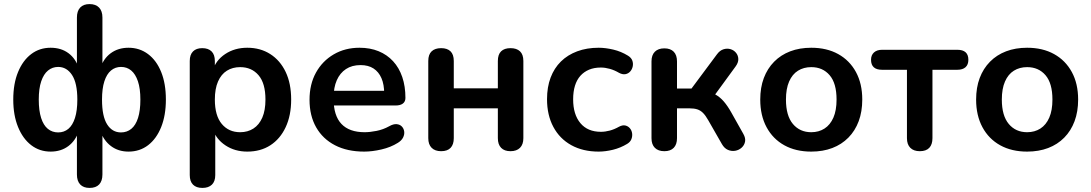

<svg xmlns="http://www.w3.org/2000/svg" viewBox="-20 -733 5349 941"><path d="M419 188Q389 188 373 171Q357 154 357 122V-93H367Q351 -44 315 -17Q279 10 228 10Q174 10 133 -21.5Q92 -53 68.5 -110.5Q45 -168 45 -245Q45 -323 68.5 -380Q92 -437 133 -468Q174 -499 228 -499Q280 -499 316 -472Q352 -445 367 -396H357V-647Q357 -679 373 -696Q389 -713 419 -713Q449 -713 465.5 -696Q482 -679 482 -647V-396H471Q486 -445 522.5 -472Q559 -499 610 -499Q664 -499 705.5 -468Q747 -437 770 -380Q793 -323 793 -245Q793 -168 770 -110.5Q747 -53 706 -21.5Q665 10 610 10Q560 10 524 -17Q488 -44 471 -93H482V122Q482 154 466 171Q450 188 419 188ZM265 -84Q294 -84 315 -101.5Q336 -119 347.5 -155Q359 -191 359 -245Q359 -326 333 -365.5Q307 -405 265 -405Q237 -405 215.5 -387.5Q194 -370 182 -334.5Q170 -299 170 -245Q170 -191 181.5 -155Q193 -119 214.5 -101.5Q236 -84 265 -84ZM573 -84Q602 -84 623.5 -101.5Q645 -119 656.5 -155Q668 -191 668 -245Q668 -299 656 -334.5Q644 -370 623 -387.5Q602 -405 573 -405Q545 -405 524 -387.5Q503 -370 491.5 -334.5Q480 -299 480 -245Q480 -163 505 -123.5Q530 -84 573 -84Z M972 188Q942 188 926 172Q910 156 910 125V-434Q910 -465 926 -481Q942 -497 971 -497Q1001 -497 1017 -481Q1033 -465 1033 -434V-356L1022 -386Q1037 -437 1083.5 -468Q1130 -499 1192 -499Q1256 -499 1304.5 -468Q1353 -437 1380 -380.5Q1407 -324 1407 -245Q1407 -167 1380 -109.5Q1353 -52 1305 -21Q1257 10 1192 10Q1131 10 1085 -20.5Q1039 -51 1023 -100H1035V125Q1035 156 1018.5 172Q1002 188 972 188ZM1157 -85Q1194 -85 1222 -103Q1250 -121 1265.5 -156.5Q1281 -192 1281 -245Q1281 -325 1247 -364.5Q1213 -404 1157 -404Q1120 -404 1092 -386.5Q1064 -369 1048.5 -333.5Q1033 -298 1033 -245Q1033 -166 1067 -125.5Q1101 -85 1157 -85Z M1765 10Q1682 10 1622 -21Q1562 -52 1529.5 -109Q1497 -166 1497 -244Q1497 -320 1528.5 -377Q1560 -434 1615.5 -466.5Q1671 -499 1742 -499Q1794 -499 1835.5 -482Q1877 -465 1906.5 -433Q1936 -401 1951.5 -355.5Q1967 -310 1967 -253Q1967 -235 1954.5 -225.5Q1942 -216 1919 -216H1598V-288H1879L1863 -273Q1863 -319 1849.5 -350Q1836 -381 1810.5 -397.5Q1785 -414 1747 -414Q1705 -414 1675.5 -394.5Q1646 -375 1630.5 -339.5Q1615 -304 1615 -255V-248Q1615 -166 1653.5 -125.5Q1692 -85 1767 -85Q1793 -85 1825.5 -91.5Q1858 -98 1887 -114Q1908 -126 1924 -124.5Q1940 -123 1949.5 -113Q1959 -103 1961 -88.5Q1963 -74 1955.5 -59Q1948 -44 1930 -33Q1895 -11 1849.5 -0.5Q1804 10 1765 10Z M2142 8Q2112 8 2095.5 -8.5Q2079 -25 2079 -56V-434Q2079 -466 2095.5 -481.5Q2112 -497 2142 -497Q2172 -497 2188 -481.5Q2204 -466 2204 -434V-300H2420V-434Q2420 -466 2436 -481.5Q2452 -497 2482 -497Q2512 -497 2528.5 -481.5Q2545 -466 2545 -434V-56Q2545 -25 2528.5 -8.5Q2512 8 2482 8Q2452 8 2436 -8.5Q2420 -25 2420 -56V-202H2204V-56Q2204 -25 2188.5 -8.5Q2173 8 2142 8Z M2914 10Q2837 10 2780 -21.5Q2723 -53 2692 -111Q2661 -169 2661 -247Q2661 -306 2678.5 -352.5Q2696 -399 2729 -431.5Q2762 -464 2809 -481.5Q2856 -499 2914 -499Q2947 -499 2985.5 -490Q3024 -481 3058 -460Q3074 -450 3079 -436Q3084 -422 3081 -407.5Q3078 -393 3068.5 -382.5Q3059 -372 3045 -369.5Q3031 -367 3014 -376Q2992 -389 2969 -395.5Q2946 -402 2925 -402Q2892 -402 2867 -391.5Q2842 -381 2824.5 -361.5Q2807 -342 2798 -313Q2789 -284 2789 -246Q2789 -172 2824.5 -129.5Q2860 -87 2925 -87Q2946 -87 2968.5 -93Q2991 -99 3014 -112Q3031 -121 3044.5 -118Q3058 -115 3067 -104.5Q3076 -94 3078 -79.5Q3080 -65 3074.5 -51Q3069 -37 3054 -28Q3021 -8 2984 1Q2947 10 2914 10Z M3236 8Q3206 8 3189.5 -8.5Q3173 -25 3173 -56V-432Q3173 -463 3189.5 -479.5Q3206 -496 3236 -496Q3266 -496 3282 -479.5Q3298 -463 3298 -432V-299H3369L3494 -467Q3508 -486 3526 -491.5Q3544 -497 3560.5 -492Q3577 -487 3587.5 -474Q3598 -461 3598.5 -443.5Q3599 -426 3585 -407L3466 -244L3439 -284Q3466 -281 3487.5 -269Q3509 -257 3527.5 -235.5Q3546 -214 3564 -182L3623 -77Q3635 -56 3631.5 -38.5Q3628 -21 3614.5 -9Q3601 3 3583 6Q3565 9 3547.5 1.5Q3530 -6 3518 -27L3451 -144Q3438 -167 3425.5 -179.5Q3413 -192 3397.5 -197Q3382 -202 3360 -202H3298V-56Q3298 -25 3282 -8.5Q3266 8 3236 8Z M3956 10Q3880 10 3824 -21Q3768 -52 3737 -109.5Q3706 -167 3706 -245Q3706 -304 3723.5 -350.5Q3741 -397 3774 -430.5Q3807 -464 3853 -481.5Q3899 -499 3956 -499Q4032 -499 4088 -468Q4144 -437 4175 -380Q4206 -323 4206 -245Q4206 -186 4188.5 -139Q4171 -92 4138 -58.5Q4105 -25 4059 -7.5Q4013 10 3956 10ZM3956 -85Q3993 -85 4021 -103Q4049 -121 4064.5 -156.5Q4080 -192 4080 -245Q4080 -325 4046 -364.5Q4012 -404 3956 -404Q3919 -404 3891 -386.5Q3863 -369 3847.5 -333.5Q3832 -298 3832 -245Q3832 -166 3866 -125.5Q3900 -85 3956 -85Z M4488 8Q4458 8 4441.5 -8.5Q4425 -25 4425 -56V-391H4303Q4249 -391 4249 -440Q4249 -463 4263.5 -476Q4278 -489 4303 -489H4672Q4726 -489 4726 -440Q4726 -416 4712 -403.5Q4698 -391 4672 -391H4550V-56Q4550 -25 4534.5 -8.5Q4519 8 4488 8Z M5014 10Q4938 10 4882 -21Q4826 -52 4795 -109.5Q4764 -167 4764 -245Q4764 -304 4781.5 -350.5Q4799 -397 4832 -430.5Q4865 -464 4911 -481.5Q4957 -499 5014 -499Q5090 -499 5146 -468Q5202 -437 5233 -380Q5264 -323 5264 -245Q5264 -186 5246.5 -139Q5229 -92 5196 -58.5Q5163 -25 5117 -7.5Q5071 10 5014 10ZM5014 -85Q5051 -85 5079 -103Q5107 -121 5122.5 -156.5Q5138 -192 5138 -245Q5138 -325 5104 -364.5Q5070 -404 5014 -404Q4977 -404 4949 -386.5Q4921 -369 4905.5 -333.5Q4890 -298 4890 -245Q4890 -166 4924 -125.5Q4958 -85 5014 -85Z"/></svg>

Font: Nunito ExtraLight
Style: Regular
Weight: 200
Designer: Vernon Adams
Foundry: Vernon Adams
Version: Version 3.602